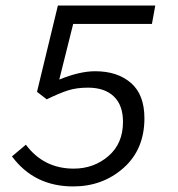

<svg xmlns="http://www.w3.org/2000/svg" viewBox="-20 -658 640 690"><path d="M243 12Q103 12 23 -96L73 -138Q137 -52 245 -52Q317 -52 369.5 -97Q422 -142 422 -220Q422 -280 389 -311.5Q356 -343 296 -343Q255 -343 224 -333Q193 -323 148 -301L113 -328L188 -638H538L526 -572H243L193 -372Q266 -402 322 -402Q402 -402 450.5 -360Q499 -318 499 -233Q499 -121 424 -54.5Q349 12 243 12Z"/></svg>

Font: TypoPRO Source Code Pro
Style: Italic
Weight: 400
Italic angle: -11°
Monospace: yes
Designer: Paul D. Hunt, Teo Tuominen
Foundry: Adobe Systems Incorporated
Version: Version 1.030;PS 1.0;hotconv 1.0.84;makeotf.lib2.5.63406